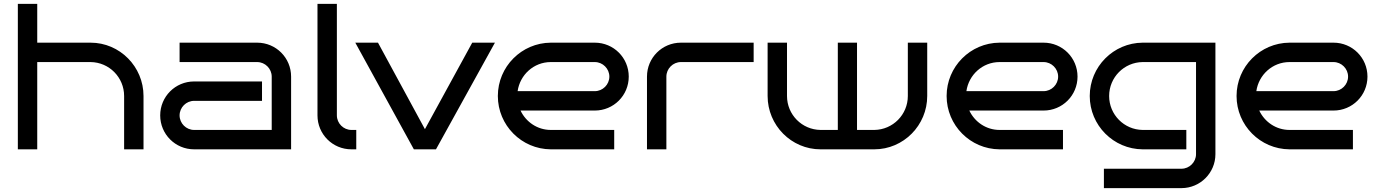

<svg xmlns="http://www.w3.org/2000/svg" viewBox="-20 -770 7097 990"><path d="M720 -275C720 -426 598 -550 447 -550H172V-750H72V0H172V-450H447C543 -449 620 -371 620 -275V0H720Z M1481 -375C1481 -472 1403 -550 1306 -550H906V-450H1306C1347 -450 1381 -416 1381 -375V-100H981C940 -100 906 -134 906 -175C906 -216 940 -250 981 -250H1331V-350H981C884 -350 806 -272 806 -175C806 -78 884 0 981 0H1481Z M1817 -100H1792C1751 -100 1717 -134 1717 -175V-750H1617V-175C1617 -78 1695 0 1792 0H1817Z M2415 -550 2171 -104 1929 -550H1812L2114 0H2228L2532 -550Z M3222 -375C3222 -472 3144 -550 3047 -550H2820C2669 -549 2547 -426 2547 -275C2547 -124 2669 -1 2820 0H3147V-100H2820C2751 -100 2692 -141 2664 -200H3047C3144 -200 3222 -278 3222 -375ZM2649 -300C2661 -384 2732 -450 2820 -450H3047C3088 -450 3122 -416 3122 -375C3122 -334 3088 -300 3047 -300Z M3866 -550H3491C3394 -550 3316 -472 3316 -375V0H3416V-375C3416 -416 3450 -450 3491 -450H3866Z M4761 -550H4661V-275C4661 -179 4584 -101 4488 -100H4399V-550H4300V-100H4211C4115 -101 4038 -179 4038 -275V-550H3938V-275C3938 -124 4060 0 4211 0H4488C4639 0 4761 -124 4761 -275Z M5536 -375C5536 -472 5458 -550 5361 -550H5134C4983 -549 4861 -426 4861 -275C4861 -124 4983 -1 5134 0H5461V-100H5134C5065 -100 5006 -141 4978 -200H5361C5458 -200 5536 -278 5536 -375ZM4963 -300C4975 -384 5046 -450 5134 -450H5361C5402 -450 5436 -416 5436 -375C5436 -334 5402 -300 5361 -300Z M6247 -550H5872C5721 -549 5599 -426 5599 -275C5599 -124 5721 -1 5872 0H6097V-100H5872C5776 -101 5699 -179 5699 -275C5699 -371 5776 -449 5872 -450H6147V25C6147 66 6113 100 6072 100H5672V200H6072C6168 200 6247 122 6247 25Z M7031 -375C7031 -472 6953 -550 6856 -550H6629C6478 -549 6356 -426 6356 -275C6356 -124 6478 -1 6629 0H6956V-100H6629C6560 -100 6501 -141 6473 -200H6856C6953 -200 7031 -278 7031 -375ZM6458 -300C6470 -384 6541 -450 6629 -450H6856C6897 -450 6931 -416 6931 -375C6931 -334 6897 -300 6856 -300Z"/></svg>

Font: Bruno Ace
Style: Regular
Weight: 400
Designer: Astigmatic (AOETI)
Foundry: Astigmatic (AOETI)
Version: Version 1.000